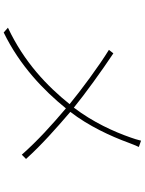

<svg xmlns="http://www.w3.org/2000/svg" viewBox="108 -881 784 1040"><g transform="rotate(90 500.0 -361.0)"><path d="M269 -583 250 -559C338 -505 470 -407 544 -346C446 -224 317 -100 130 -12L156 11C335 -76 469 -205 567 -326C659 -248 741 -174 818 -87L841 -110C766 -193 677 -272 586 -350C662 -448 718 -569 753 -665C760 -683 769 -707 776 -721L742 -733C738 -715 730 -691 725 -677C693 -585 642 -473 563 -369C491 -428 361 -522 269 -583Z"/></g></svg>

Font: Harano Aji Gothic KR ExtraLight
Style: Regular
Weight: 250
Foundry: Masamichi Hosoda
Version: HaranoAjiGothicKR-ExtraLight version 20220220;ttx 4.29.1